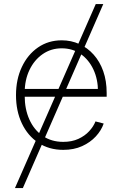

<svg xmlns="http://www.w3.org/2000/svg" viewBox="-20 -748 607 972"><path d="M55.7 204.1 464.8 -727.5H502.9L95.7 204.1ZM300.3 10.7Q228 10.7 174.1 -25.1Q120.1 -61 90.6 -123.5Q61 -186 61 -266.1Q61 -346.2 90.6 -408.9Q120.1 -471.7 172.4 -507.8Q224.6 -543.9 292.5 -543.9Q340.3 -543.9 381.6 -525.1Q422.9 -506.3 454.1 -471.4Q485.4 -436.5 502.7 -387.5Q520 -338.4 520 -277.3V-258.3H86.9V-297.9H495.6L476.1 -283.7Q476.1 -346.7 452.9 -396.2Q429.7 -445.8 388.4 -474.6Q347.2 -503.4 292.5 -503.4Q238.3 -503.4 195.8 -473.9Q153.3 -444.3 129.2 -393.8Q105 -343.3 105 -279.3V-263.2Q105 -195.8 128.7 -143.1Q152.3 -90.3 196.3 -60.1Q240.2 -29.8 300.3 -29.8Q343.8 -29.8 376.7 -44.9Q409.7 -60.1 431.6 -84Q453.6 -107.9 463.4 -133.3L504.9 -122.6Q493.2 -87.9 465.1 -57.4Q437 -26.9 395.5 -8.1Q354 10.7 300.3 10.7Z"/></svg>

Font: Inter 20pt ExtraLight
Style: Regular
Weight: 250
Version: Version 4.001;git-66647c0bb